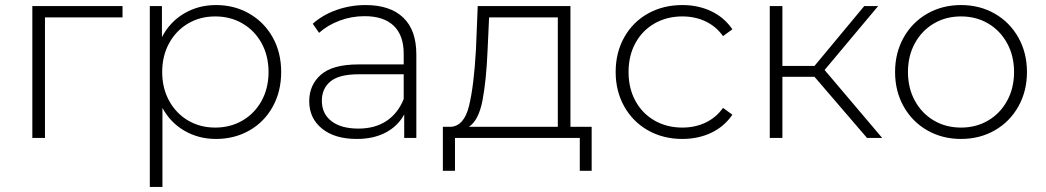

<svg xmlns="http://www.w3.org/2000/svg" viewBox="-20 -546 4140 760"><path d="M465 -477H158V0H108V-522H465Z M1093 -261Q1093 -184 1059.5 -123.5Q1026 -63 967 -29.5Q908 4 835 4Q766 4 710 -28.5Q654 -61 623 -119V194H573V-522H621V-399Q652 -459 708.5 -492.5Q765 -526 835 -526Q908 -526 967 -492Q1026 -458 1059.5 -398Q1093 -338 1093 -261ZM1043 -261Q1043 -325 1015.5 -375Q988 -425 940 -453Q892 -481 832 -481Q772 -481 724.5 -453Q677 -425 649.5 -375Q622 -325 622 -261Q622 -197 649.5 -147Q677 -97 724.5 -69Q772 -41 832 -41Q892 -41 940 -69Q988 -97 1015.5 -147Q1043 -197 1043 -261Z M1628 -331V0H1580V-93Q1555 -47 1507 -21.5Q1459 4 1392 4Q1305 4 1254.5 -37Q1204 -78 1204 -145Q1204 -210 1250.5 -250.5Q1297 -291 1399 -291H1578V-333Q1578 -406 1538.5 -444Q1499 -482 1423 -482Q1371 -482 1323.5 -464Q1276 -446 1243 -416L1218 -452Q1257 -487 1312 -506.5Q1367 -526 1427 -526Q1524 -526 1576 -476.5Q1628 -427 1628 -331ZM1578 -154V-252H1400Q1323 -252 1288.5 -224Q1254 -196 1254 -147Q1254 -96 1292 -66.5Q1330 -37 1399 -37Q1464 -37 1509.5 -67Q1555 -97 1578 -154Z M2322 -44V130H2275V0H1781V130H1733V-44H1764Q1817 -47 1836.5 -126.5Q1856 -206 1864 -350L1871 -522H2238V-44ZM1836 -44H2188V-477H1916L1910 -347Q1905 -228 1890 -149Q1875 -70 1836 -44Z M2417 -261Q2417 -338 2451 -398.5Q2485 -459 2545 -492.5Q2605 -526 2681 -526Q2744 -526 2795.5 -501.5Q2847 -477 2879 -430L2842 -403Q2814 -442 2772.5 -461.5Q2731 -481 2681 -481Q2620 -481 2571.5 -453.5Q2523 -426 2495.5 -376Q2468 -326 2468 -261Q2468 -196 2495.5 -146Q2523 -96 2571.5 -68.5Q2620 -41 2681 -41Q2731 -41 2772.5 -60.5Q2814 -80 2842 -119L2879 -92Q2847 -45 2795.5 -20.5Q2744 4 2681 4Q2605 4 2545 -30Q2485 -64 2451 -124.5Q2417 -185 2417 -261Z M3204 -242H3077V0H3027V-522H3077V-285H3204L3401 -522H3456L3244 -269L3472 0H3412Z M3523 -261Q3523 -337 3557 -397.5Q3591 -458 3650.5 -492Q3710 -526 3784 -526Q3858 -526 3917.5 -492Q3977 -458 4011 -397.5Q4045 -337 4045 -261Q4045 -185 4011 -124.5Q3977 -64 3917.5 -30Q3858 4 3784 4Q3710 4 3650.5 -30Q3591 -64 3557 -124.5Q3523 -185 3523 -261ZM3994 -261Q3994 -325 3966.5 -375Q3939 -425 3891.5 -453Q3844 -481 3784 -481Q3724 -481 3676.5 -453Q3629 -425 3601.5 -375Q3574 -325 3574 -261Q3574 -197 3601.5 -147Q3629 -97 3676.5 -69Q3724 -41 3784 -41Q3844 -41 3891.5 -69Q3939 -97 3966.5 -147Q3994 -197 3994 -261Z"/></svg>

Font: Montserrat Atlas Light
Style: Regular
Weight: 300
Designer: Julieta Ulanovsky
Foundry: Julieta Ulanovsky
Version: Version 7.200